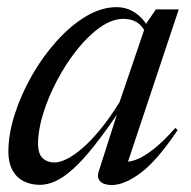

<svg xmlns="http://www.w3.org/2000/svg" viewBox="-20 -520 546 550"><path d="M263 -29.5 321.5 -212.5H329Q284.5 -146 250.2 -102.8Q216 -59.5 188.2 -35Q160.5 -10.5 137.8 -0.5Q115 9.5 94.5 9.5Q68 9.5 47.5 -1Q27 -11.5 15.5 -32.8Q4 -54 4 -85.5Q4 -135.5 22 -192Q40 -248.5 71 -303Q102 -357.5 142 -402Q182 -446.5 226 -473Q270 -499.5 314 -499.5Q342.5 -499.5 366 -484.2Q389.5 -469 407 -439L399 -423Q388 -446.5 371.8 -456.2Q355.5 -466 334 -466Q301 -466 266.8 -441.8Q232.5 -417.5 200.8 -377.8Q169 -338 143.8 -290.2Q118.5 -242.5 103.8 -195Q89 -147.5 89 -109Q89 -79.5 102.2 -67Q115.5 -54.5 136.5 -54.5Q151 -54.5 171.2 -64.5Q191.5 -74.5 215.5 -95Q239.5 -115.5 266.8 -148.5Q294 -181.5 322.5 -227.5L399.5 -453.5L426.5 -493H492L341.5 -41.5L331.5 -58Q345.5 -54 367.8 -61.8Q390 -69.5 419 -92Q448 -114.5 482 -153.5L489 -147.5Q429.5 -59 382.8 -24.5Q336 10 300.5 10Q277 10 267 -0.5Q257 -11 263 -29.5Z"/></svg>

Font: Newsreader 60pt
Style: Italic
Weight: 400
Italic angle: -17°
Designer: Hugues Gentile
Foundry: Production Type
Version: Version 1.003